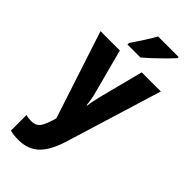

<svg xmlns="http://www.w3.org/2000/svg" viewBox="-310 -824 1123 1123"><g transform="rotate(45 251.0 -263.0)"><path d="M2 -550H162L234 -279Q241 -255 245 -230.5Q249 -206 251 -186H255Q257 -206 261.5 -228Q266 -250 273 -278L343 -550H501L318 47Q286 150 237.5 195Q189 240 112 240Q92 240 75 238Q58 236 43 232V103Q53 106 64.5 107.5Q76 109 88 109Q123 109 140.5 88Q158 67 174 14L180 -7ZM432 -756Q416 -738 388.5 -710.5Q361 -683 331 -655Q301 -627 276 -606H169V-619Q194 -656 219 -694Q244 -732 262 -766H432Z"/></g></svg>

Font: Noto Sans Arabic Cond ExtBd
Style: Regular
Weight: 800
Width: 3
Designer: Monotype Design Team, Nadine Chahine, Nizar Qandah and Khaled Hosny
Foundry: Monotype Imaging Inc.
Version: Version 2.012; ttfautohint (v1.8.4.7-5d5b)